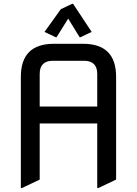

<svg xmlns="http://www.w3.org/2000/svg" viewBox="-20 -964 709 994"><path d="M92.8 9.8H87.9V-566.4Q87.9 -737.3 258.8 -737.3H410.2Q581.1 -737.3 581.1 -566.4V-34.2L488.3 9.8H483.4V-324.7H185.5V-34.2ZM185.5 -412.6H483.4V-581.1Q483.4 -649.4 415 -649.4H253.9Q185.5 -649.4 185.5 -581.1ZM353.5 -944.3H358.4L454.6 -798.8L397 -771.5H392.1L333 -867.7L272.9 -771.5H268.1L210.4 -798.8L294.9 -916.5Z"/></svg>

Font: Nova Square
Style: Book
Weight: 400
Designer: Wojciech Kalinowski "wmk69" (wmk69@o2.pl)
Foundry: Wojciech Kalinowski "wmk69" (wmk69@o2.pl)
Version: Version 3.1.0; 2021-05-23